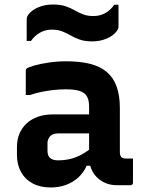

<svg xmlns="http://www.w3.org/2000/svg" viewBox="-20 -819 640 849"><path d="M510 -341Q510 -316 510 -292.5Q510 -269 510 -244.5Q510 -220 510 -195.5Q510 -171 510 -148Q510 -140 511.5 -134Q513 -128 517 -124Q520 -121 525.5 -119.5Q531 -118 538 -118Q541 -118 543.5 -118Q546 -118 549 -118H568Q568 -91 568 -64.5Q568 -38 568 -11Q568 -6 565 -3Q562 0 557 0Q552 0 532.5 0Q513 0 498 0Q470 0 448 -9Q426 -18 409 -34.5Q392 -51 383 -74Q374 -97 374 -126Q374 -157 374 -189Q374 -221 374 -252Q374 -269 374 -284.5Q374 -300 374 -316Q374 -332 374 -348Q374 -377 364 -393.5Q354 -410 331.5 -417Q309 -424 271 -424Q243 -424 216.5 -421Q190 -418 164.5 -413Q139 -408 113 -399H94Q94 -426 94 -453Q94 -480 94 -506Q94 -510 95 -512Q96 -514 97 -515Q103 -521 130.5 -529Q158 -537 196 -542.5Q234 -548 271 -548Q334 -548 379 -536.5Q424 -525 453 -500Q482 -475 496 -435.5Q510 -396 510 -341ZM190 -152Q190 -131 201.5 -120.5Q213 -110 237 -110Q264 -110 290 -116Q316 -122 341.5 -136Q367 -150 393 -172V-86H363Q350 -56 326.5 -34.5Q303 -13 272 -1.5Q241 10 204 10Q158 10 124.5 -8Q91 -26 73 -58.5Q55 -91 55 -134V-169Q55 -202 66 -228Q77 -254 97.5 -273Q118 -292 147 -302.5Q176 -313 212 -313Q247 -313 280.5 -313Q314 -313 344.5 -313Q375 -313 402 -313Q411 -313 415.5 -297Q420 -281 421 -261.5Q422 -242 422 -229Q390 -229 360 -229Q330 -229 299.5 -229Q269 -229 237 -229Q225 -229 216.5 -226Q208 -223 202 -217Q197 -211 193.5 -203.5Q190 -196 190 -187ZM393 -748Q421 -748 444.5 -760.5Q468 -773 485 -798H504Q504 -781 504 -764.5Q504 -748 504 -733Q504 -718 504 -704Q504 -697 502.5 -692.5Q501 -688 496 -681Q481 -661 452 -648.5Q423 -636 388 -636Q355 -636 332.5 -644Q310 -652 292 -662.5Q274 -673 254.5 -680.5Q235 -688 209 -688Q181 -688 157.5 -675Q134 -662 117 -638H98Q98 -655 98 -671Q98 -687 98 -702.5Q98 -718 98 -731Q98 -739 99.5 -743.5Q101 -748 106 -755Q121 -775 150 -787Q179 -799 214 -799Q247 -799 269.5 -791.5Q292 -784 310 -773.5Q328 -763 347.5 -755.5Q367 -748 393 -748Z"/></svg>

Font: Recursive
Style: Bold
Weight: 700
Version: Version 1.085